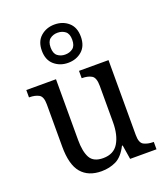

<svg xmlns="http://www.w3.org/2000/svg" viewBox="-149 -916 887 1027"><g transform="rotate(-20 294.5 -402.0)"><path d="M252 10Q177 10 137.5 -36.5Q98 -83 98 -186V-427Q98 -471 76.5 -482.5Q55 -494 24 -494H21V-536H190V-190Q190 -124 209.5 -88.5Q229 -53 284 -53Q344 -53 371 -98Q398 -143 398 -216V-422Q398 -470 376.5 -482Q355 -494 324 -494H321V-536H489V-109Q489 -64 511.5 -53Q534 -42 564 -42H567V0H417L404 -81H400Q372 -26 334.5 -8Q297 10 252 10ZM282 -596Q236 -596 203.5 -624Q171 -652 171 -705Q171 -758 203.5 -786Q236 -814 282 -814Q329 -814 361 -786Q393 -758 393 -705Q393 -652 361 -624Q329 -596 282 -596ZM282 -643Q308 -643 326 -657Q344 -671 344 -705Q344 -739 326 -753Q308 -767 282 -767Q257 -767 239 -753Q221 -739 221 -705Q221 -671 239 -657Q257 -643 282 -643Z"/></g></svg>

Font: Noto Serif Khmer SemiCondensed
Style: Regular
Weight: 400
Width: 4
Designer: Danh Hong and the Monotype Design Team
Foundry: Monotype Imaging Inc.
Version: Version 2.004; ttfautohint (v1.8.4.7-5d5b)